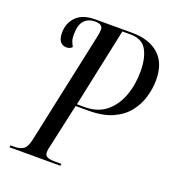

<svg xmlns="http://www.w3.org/2000/svg" viewBox="-131 -815 830 917"><g transform="rotate(20 284.5 -357.0)"><path d="M20 0 22 -10H43Q70 -10 87 -21.5Q104 -33 112 -70L234 -640Q236 -649 237.5 -659Q239 -669 239 -676Q239 -692 228.5 -698Q218 -704 200 -704Q165 -704 145 -682Q125 -660 125 -610Q125 -590 129.5 -578Q134 -566 141 -553Q131 -541 112 -541Q93 -541 81 -555Q69 -569 69 -600Q69 -649 101 -681.5Q133 -714 197 -714H384Q470 -714 519.5 -670.5Q569 -627 569 -541Q569 -499 556.5 -455Q544 -411 515.5 -374.5Q487 -338 438 -315.5Q389 -293 315 -293H250L202 -75Q196 -53 196 -39Q196 -23 208.5 -16.5Q221 -10 245 -10H281L279 0ZM293 -303Q358 -303 400.5 -337.5Q443 -372 464 -429Q485 -486 485 -554Q485 -622 461.5 -663Q438 -704 379 -704H338L253 -303Z"/></g></svg>

Font: Noto Serif Display ExtraCondensed
Style: Italic
Weight: 400
Width: 2
Italic angle: -12°
Designer: Monotype Design Team
Foundry: Monotype Imaging Inc.
Version: Version 2.009